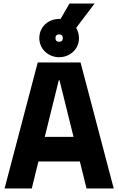

<svg xmlns="http://www.w3.org/2000/svg" viewBox="-20 -1065 674 1094"><path d="M317 -739C376 -739 430 -782 430 -848C430 -869 424 -889 414 -906L519 -1045H376L325 -957H317C253 -957 204 -910 204 -848C204 -786 255 -739 317 -739ZM317 -827C303 -827 296 -835 296 -848C296 -861 303 -869 317 -869C331 -869 338 -861 338 -848C338 -835 331 -827 317 -827ZM195 -709 6 9H161L199 -145H435L473 9H628L439 -709ZM399 -285H235L315 -608H319Z"/></svg>

Font: Kalas SG
Style: Bold
Weight: 700
Designer: Kalas
Foundry: Kalas
Version: Version 2.000;FEAKit 1.0